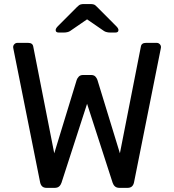

<svg xmlns="http://www.w3.org/2000/svg" viewBox="-20 -907 841 927"><path d="M205.1 0Q191.6 0 184 -6.8Q176.5 -13.6 173.7 -26.6L45.1 -669.3Q44.3 -672.7 43.9 -675.7Q43.5 -678.6 43.5 -679.6Q43.5 -687.8 49.6 -693.9Q55.7 -700 63.9 -700H115.8Q137.4 -700 140.4 -682.8L241.9 -166.7L350.3 -520.9Q353.1 -529.5 360.5 -537.3Q367.9 -545 381.9 -545H418.9Q433.6 -545 440.6 -537.3Q447.6 -529.5 450.4 -520.9L558.9 -166.9L660.3 -682.8Q663.3 -700 684.9 -700H736.9Q745.1 -700 751.2 -693.9Q757.2 -687.8 757.2 -679.6Q757.2 -678.6 756.8 -675.7Q756.4 -672.7 755.6 -669.3L627.1 -26.6Q624.4 -13.6 616.8 -6.8Q609.2 0 595.7 0H556.7Q543.2 0 535.3 -6.8Q527.4 -13.7 523.8 -24.6L400.4 -405.9L276.9 -24.6Q273.3 -13.7 265.4 -6.8Q257.6 0 244.1 0ZM263.2 -750Q248.8 -750 248.8 -761.9Q248.8 -769.9 259.5 -780.6L351.2 -872.6Q362 -883.6 369.2 -885.5Q376.4 -887.5 384.1 -887.5H416.6Q425.2 -887.5 432.4 -885.5Q439.6 -883.6 449.6 -872.6L541.2 -780.6Q551.9 -769.9 551.9 -761.9Q551.9 -750 537.6 -750H510.4Q503.7 -750 495.8 -751.8Q487.9 -753.6 482.6 -757L400.4 -813.6L318.1 -757Q313 -753.6 305 -751.8Q297.1 -750 290.3 -750Z"/></svg>

Font: Rubik Light
Style: Regular
Weight: 300
Designer: Hubert and Fischer
Foundry: Hubert and Fischer
Version: Version 2.300;gftools[0.9.30]